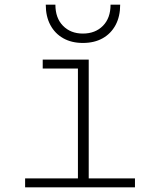

<svg xmlns="http://www.w3.org/2000/svg" viewBox="-20 -798 690 818"><path d="M312 0V-544H358V0ZM87 0V-38H555V0ZM162 -506V-544H335V-506ZM333 -615Q285 -615 249.5 -635Q214 -655 194.5 -691.5Q175 -728 175 -778H216Q216 -721 248.5 -688Q281 -655 333 -655Q386 -655 418.5 -688Q451 -721 451 -778H492Q492 -728 472.5 -691.5Q453 -655 417.5 -635Q382 -615 333 -615Z"/></svg>

Font: Azeret Mono Thin Thin
Style: Regular
Weight: 250
Version: Version 1.002